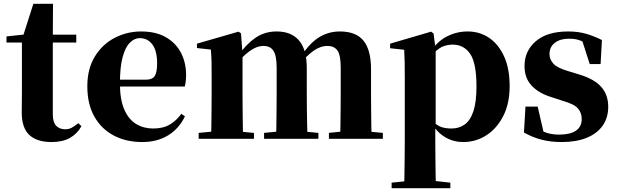

<svg xmlns="http://www.w3.org/2000/svg" viewBox="-20 -728 3240 1007"><path d="M177 -505V-546H380V-505ZM250 17Q174 17 134 -20Q94 -57 94 -139Q94 -169 94.5 -193.5Q95 -218 95 -249V-505H14V-537L118 -548L100 -536L155 -708H258L257 -529V-519V-127Q257 -87 274.5 -68.5Q292 -50 322 -50Q341 -50 356 -58Q371 -66 391 -82L407 -66Q385 -26 346.5 -4.5Q308 17 250 17Z M726 17Q642 17 577 -17Q512 -51 475 -116.5Q438 -182 438 -275Q438 -368 478 -432.5Q518 -497 582.5 -530Q647 -563 720 -563Q798 -563 850.5 -532.5Q903 -502 929.5 -450.5Q956 -399 956 -335Q956 -301 949 -274H507V-310H744Q779 -310 791.5 -329.5Q804 -349 804 -395Q804 -462 779 -495Q754 -528 713 -528Q685 -528 661 -504Q637 -480 623 -428Q609 -376 609 -290Q609 -207 631.5 -154.5Q654 -102 693.5 -78Q733 -54 783 -54Q836 -54 871 -75Q906 -96 931 -131L950 -118Q919 -53 861.5 -18Q804 17 726 17Z M1022 0V-31L1126 -41H1205L1312 -31V0ZM1086 0Q1088 -26 1088.5 -68.5Q1089 -111 1089.5 -157Q1090 -203 1090 -238V-322Q1090 -371 1089.5 -401Q1089 -431 1086 -468L1013 -476V-499L1231 -562L1244 -553L1252 -444V-441V-238Q1252 -203 1252.5 -157Q1253 -111 1253.5 -68.5Q1254 -26 1255 0ZM1365 0V-31L1465 -41H1545L1650 -31V0ZM1427 0Q1429 -26 1429.5 -68Q1430 -110 1430.5 -156Q1431 -202 1431 -238V-373Q1431 -435 1414.5 -461Q1398 -487 1362 -487Q1325 -487 1286 -457.5Q1247 -428 1213 -384L1210 -436H1229Q1271 -496 1319.5 -529.5Q1368 -563 1431 -563Q1508 -563 1548.5 -515.5Q1589 -468 1589 -370V-238Q1589 -202 1589.5 -156Q1590 -110 1591 -68Q1592 -26 1593 0ZM1705 0V-31L1799 -41H1882L1988 -31V0ZM1764 0Q1765 -26 1765.5 -68Q1766 -110 1766.5 -156Q1767 -202 1767 -238V-373Q1767 -439 1750 -463Q1733 -487 1697 -487Q1660 -487 1623.5 -461Q1587 -435 1548 -386L1543 -445H1567Q1611 -508 1658.5 -535.5Q1706 -563 1763 -563Q1847 -563 1886.5 -514.5Q1926 -466 1926 -364V-238Q1926 -202 1926.5 -156Q1927 -110 1927.5 -68Q1928 -26 1929 0Z M2034 259V230L2142 219H2243L2342 230V259ZM2100 259Q2101 213 2101.5 168.5Q2102 124 2102.5 83Q2103 42 2103 7V-320Q2103 -369 2102.5 -400Q2102 -431 2100 -467L2026 -475V-499L2241 -562L2254 -552L2264 -474L2265 -468V-74L2263 -60V6Q2263 41 2263.5 82.5Q2264 124 2264.5 168.5Q2265 213 2266 259ZM2409 17Q2359 17 2316.5 -7.5Q2274 -32 2239 -85H2227L2248 -94Q2271 -70 2294 -62Q2317 -54 2348 -54Q2387 -54 2416.5 -74.5Q2446 -95 2462.5 -143.5Q2479 -192 2479 -275Q2479 -397 2446 -445.5Q2413 -494 2354 -494Q2326 -494 2300 -483Q2274 -472 2240 -433L2223 -444H2230Q2267 -506 2319.5 -534.5Q2372 -563 2433 -563Q2495 -563 2544.5 -530Q2594 -497 2623.5 -433Q2653 -369 2653 -276Q2653 -185 2619.5 -119.5Q2586 -54 2531 -18.5Q2476 17 2409 17Z M2926 17Q2868 17 2820 4.5Q2772 -8 2728 -33L2736 -169H2800L2834 -22L2780 -29V-65Q2814 -43 2844 -32.5Q2874 -22 2913 -22Q2970 -22 3000.5 -42.5Q3031 -63 3031 -104Q3031 -136 3011.5 -159Q2992 -182 2932 -199L2874 -218Q2807 -238 2769 -278Q2731 -318 2731 -382Q2731 -461 2790.5 -512Q2850 -563 2960 -563Q3010 -563 3051.5 -551.5Q3093 -540 3137 -518L3130 -392H3073L3027 -535L3075 -517V-487Q3045 -507 3022 -516Q2999 -525 2964 -525Q2918 -525 2890 -503.5Q2862 -482 2862 -444Q2862 -417 2882 -394.5Q2902 -372 2960 -355L3019 -337Q3098 -313 3134 -271.5Q3170 -230 3170 -168Q3170 -110 3140.5 -68.5Q3111 -27 3056.5 -5Q3002 17 2926 17Z"/></svg>

Font: Noto Serif JP Black
Style: Regular
Weight: 900
Designer: Ryoko NISHIZUKA 西塚涼子 (kana & ideographs); Frank Grießhammer (Latin, Greek & Cyrillic); Wenlong ZHANG 张文龙 (bopomofo); San
Foundry: Adobe
Version: Version 2.003-H1;hotconv 1.1.1;makeotfexe 2.6.0